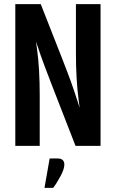

<svg xmlns="http://www.w3.org/2000/svg" viewBox="-20 -705 560 928"><path d="M259 61Q291 61 291 91Q291 112 272.5 146.5Q254 181 237 203H195L220 61ZM347 -685H466V0H345Q198 -375 177 -436.5Q156 -498 154 -504Q154 -502 159 -467Q172 -376 172 -242V0H54V-685H177Q304 -364 324 -307Q344 -250 353.5 -219.5Q363 -189 365 -184Q365 -188 360 -222Q347 -322 347 -449Z"/></svg>

Font: Khand SemiBold
Style: Regular
Weight: 600
Designer: Devanagari: Sanchit Sawaria, Jyotish Sonowal; Latin: Satya Rajpurohit
Foundry: Indian Type Foundry
Version: Version 1.101;PS 1.0;hotconv 1.0.78;makeotf.lib2.5.61930; tt